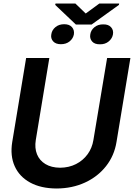

<svg xmlns="http://www.w3.org/2000/svg" viewBox="-20 -1056 758 1087"><path d="M586.4 -727.5H718.3L639.6 -252.4Q627 -174.3 580.1 -115Q533.2 -55.7 461.2 -22.5Q389.2 10.7 300.3 11.2Q211.4 10.7 150.6 -22.5Q89.8 -55.7 63.2 -115Q36.6 -174.3 49.3 -252.4L127.9 -727.5H259.3L182.6 -263.2Q175.3 -217.8 189.5 -182.6Q203.6 -147.5 237.1 -127.2Q270.5 -106.9 320.3 -106.4Q370.6 -106.9 410.4 -127.2Q450.2 -147.5 475.8 -182.6Q501.5 -217.8 508.8 -263.2ZM270.5 -861.8Q273.9 -885.7 293.7 -902.3Q313.5 -918.9 343.3 -918.9Q373 -918.9 387.5 -902.3Q401.9 -885.7 398.4 -861.8Q394 -837.9 374.3 -821.8Q354.5 -805.7 324.7 -805.7Q295.4 -805.7 280.8 -822Q266.1 -838.4 270.5 -861.8ZM491.2 -861.8Q494.6 -885.3 514.6 -901.9Q534.7 -918.5 564.9 -918Q593.8 -918.5 608.6 -902.1Q623.5 -885.7 619.6 -861.8Q615.7 -838.4 595.5 -821.5Q575.2 -804.7 545.9 -805.2Q515.6 -804.7 501.2 -821.5Q486.8 -838.4 491.2 -861.8ZM406.7 -1036.1 465.3 -979.5 542.5 -1036.1H654.8L653.3 -1028.3L498.5 -917H409.7L292.5 -1028.3L294.4 -1036.1Z"/></svg>

Font: Inter Tight SemiBold
Style: Italic
Weight: 600
Italic angle: -9.39999°
Designer: Rasmus Andersson
Foundry: rsms
Version: Version 3.004